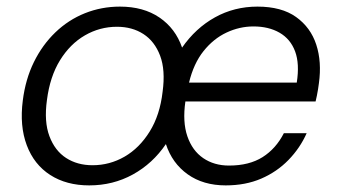

<svg xmlns="http://www.w3.org/2000/svg" viewBox="-20 -549 1025 581"><path d="M250 12Q181 12 132 -19.5Q83 -51 61 -109.5Q39 -168 49 -245Q57 -309 82.5 -361Q108 -413 147.5 -451Q187 -489 237 -509Q287 -529 343 -529Q414 -529 462.5 -496Q511 -463 531 -405Q572 -464 630.5 -496.5Q689 -529 759 -529Q832 -529 876 -497.5Q920 -466 937 -414Q954 -362 945 -297Q944 -289 942.5 -279.5Q941 -270 939 -260Q937 -250 935 -242H541Q532 -180 547 -136.5Q562 -93 595 -70.5Q628 -48 673 -48Q734 -48 774.5 -73.5Q815 -99 839 -146H908Q888 -101 853 -65Q818 -29 770.5 -8.5Q723 12 663 12Q595 12 548 -21.5Q501 -55 482 -113Q442 -54 382 -21Q322 12 250 12ZM260 -49Q312 -49 357 -75Q402 -101 433 -151Q464 -201 472 -271Q481 -337 464.5 -380.5Q448 -424 414 -446Q380 -468 334 -468Q282 -468 237 -442Q192 -416 161.5 -366.5Q131 -317 122 -246Q113 -181 129.5 -137Q146 -93 180 -71Q214 -49 260 -49ZM552 -299H878Q887 -356 873 -393.5Q859 -431 826 -450Q793 -469 747 -469Q705 -469 665.5 -450.5Q626 -432 596 -394.5Q566 -357 552 -299Z"/></svg>

Font: DM Sans 11pt Light
Style: Italic
Weight: 300
Italic angle: -10°
Version: Version 4.004;gftools[0.9.30]